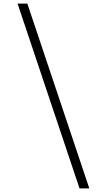

<svg xmlns="http://www.w3.org/2000/svg" viewBox="-20 -855 590 1060"><path d="M419 185 77 -835H131L473 185Z"/></svg>

Font: Lode Dark Term
Style: Regular
Weight: 400
Monospace: yes
Designer: Belleve Invis
Foundry: Belleve Invis
Version: Version 29.2.0